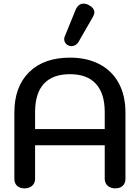

<svg xmlns="http://www.w3.org/2000/svg" viewBox="-20 -1027 769 1056"><path d="M59 -44V-408Q59 -550 140 -630Q221 -710 365 -710Q459 -710 528 -673.5Q597 -637 633.5 -569Q670 -501 670 -408V-44Q670 -19 655 -5Q640 9 614 9Q588 9 572 -5.5Q556 -20 556 -44V-228H173V-44Q173 -20 157 -5.5Q141 9 115 9Q89 9 74 -5Q59 -19 59 -44ZM556 -317V-411Q556 -513 507.5 -566Q459 -619 365 -619Q270 -619 221.5 -566.5Q173 -514 173 -411V-317ZM333 -811Q333 -819 336 -826L395 -971Q410 -1007 439 -1007Q453 -1007 467 -1000Q499 -983 499 -959Q499 -948 491 -934L411 -795Q405 -785 394.5 -779Q384 -773 373 -773Q364 -773 354 -778Q344 -783 338.5 -792Q333 -801 333 -811Z"/></svg>

Font: Kodchasan SemiBold
Style: Regular
Weight: 600
Version: Version 1.000; ttfautohint (v1.6)